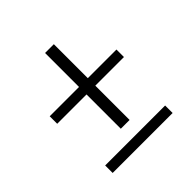

<svg xmlns="http://www.w3.org/2000/svg" viewBox="-160 -757 868 868"><g transform="rotate(-45 273.5 -323.0)"><path d="M464.4 -23.4H81.1V-71.3H464.4ZM304.7 -405.8H487.8V-357.9H304.7V-138.7H248.5V-357.9H61V-405.8H248.5V-623H304.7Z"/></g></svg>

Font: Ufes Sans Light
Style: Regular
Weight: 200
Designer: Ricardo Esteves & Thais Bronze
Foundry: ProDesignUfes - Ricardo Esteves, Thais Bronze (This is a derivative work, based on Roboto family, by Christian Robertson
Version: Version 2.0